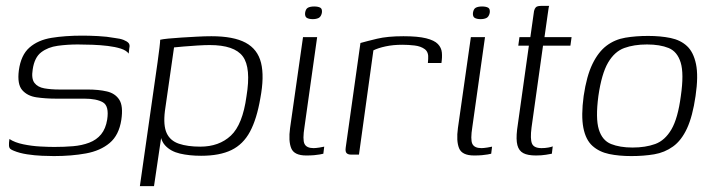

<svg xmlns="http://www.w3.org/2000/svg" viewBox="-20 -525 2429 652"><path d="M163 5Q148 5 123 4Q98 3 72 -1Q46 -5 27 -13Q19 -16 15 -19.5Q11 -23 10.5 -31Q10 -39 12 -53Q30 -41 59 -35Q88 -29 117 -27.5Q146 -26 164 -26Q198 -26 228 -28.5Q258 -31 283 -40.5Q308 -50 323.5 -69Q339 -88 344 -119Q351 -165 329.5 -177.5Q308 -190 266 -190H169Q135 -190 104 -194.5Q73 -199 55.5 -219Q38 -239 44 -286Q51 -338 80 -363.5Q109 -389 155 -396.5Q201 -404 260 -404Q282 -404 312.5 -402.5Q343 -401 370 -396Q388 -394 399.5 -389.5Q411 -385 416.5 -379Q422 -373 419 -361L417 -343Q409 -354 390 -360Q371 -366 346 -369Q321 -372 294 -373Q267 -374 244 -374Q209 -374 176 -369.5Q143 -365 120 -347.5Q97 -330 91 -289Q86 -258 97 -243.5Q108 -229 130.5 -225Q153 -221 182 -221H278Q315 -221 343 -214.5Q371 -208 385 -186.5Q399 -165 392 -118Q384 -66 352.5 -39.5Q321 -13 272 -4Q223 5 163 5Z M455 107 515 -313Q519 -341 521.5 -362.5Q524 -384 524 -390Q532 -392 551.5 -394Q571 -396 596.5 -397.5Q622 -399 648.5 -400.5Q675 -402 698 -402Q773 -402 814 -380Q855 -358 866.5 -311.5Q878 -265 864 -191Q852 -121 829 -78Q806 -35 766 -15.5Q726 4 663 4Q623 4 591 -3.5Q559 -11 540.5 -31.5Q522 -52 523 -92L534 -103L503 107ZM660 -27Q724 -27 764 -64.5Q804 -102 817 -198Q833 -295 804.5 -333.5Q776 -372 692 -372Q676 -372 651 -370.5Q626 -369 603 -367Q580 -365 571 -364L540 -148Q534 -99 546 -73Q558 -47 587.5 -37Q617 -27 660 -27Z M1020 3Q979 3 969 -21.5Q959 -46 965 -90L1009 -399H1057L1014 -94Q1007 -51 1014 -36.5Q1021 -22 1045 -22Q1052 -22 1065 -24Q1078 -26 1081 -27L1078 -3Q1074 -2 1066 -0.5Q1058 1 1046.5 2Q1035 3 1020 3ZM1042 -460Q1030 -460 1022.5 -464Q1015 -468 1016 -481Q1018 -495 1026 -499Q1034 -503 1047 -503Q1060 -503 1067.5 -499Q1075 -495 1073 -481Q1070 -468 1062 -464Q1054 -460 1042 -460Z M1199 0H1172Q1162 0 1157 -5Q1152 -10 1154 -24L1204 -379Q1225 -385 1260.5 -393.5Q1296 -402 1350 -402Q1399 -402 1427 -395Q1455 -388 1467 -375.5Q1479 -363 1480.5 -346.5Q1482 -330 1479 -311H1433L1434 -325Q1436 -348 1422.5 -358Q1409 -368 1388 -370.5Q1367 -373 1346 -373Q1315 -373 1289.5 -367.5Q1264 -362 1248 -354Z M1590 3Q1549 3 1539 -21.5Q1529 -46 1535 -90L1579 -399H1627L1584 -94Q1577 -51 1584 -36.5Q1591 -22 1615 -22Q1622 -22 1635 -24Q1648 -26 1651 -27L1648 -3Q1644 -2 1636 -0.5Q1628 1 1616.5 2Q1605 3 1590 3ZM1612 -460Q1600 -460 1592.5 -464Q1585 -468 1586 -481Q1588 -495 1596 -499Q1604 -503 1617 -503Q1630 -503 1637.5 -499Q1645 -495 1643 -481Q1640 -468 1632 -464Q1624 -460 1612 -460Z M1800 3Q1772 3 1757 -5Q1742 -13 1737 -32Q1732 -51 1736 -85L1776 -370H1740L1744 -399H1781L1792 -477Q1793 -489 1796 -495Q1799 -501 1804 -503Q1809 -505 1817 -505H1845Q1844 -504 1843 -497.5Q1842 -491 1840 -477L1829 -399H1921L1917 -370H1824L1785 -92Q1780 -53 1786.5 -37.5Q1793 -22 1819 -22Q1831 -22 1842 -24Q1853 -26 1857 -28L1854 -3Q1849 -2 1834 0.5Q1819 3 1800 3Z M2124 5Q2082 5 2048.5 -2Q2015 -9 1992 -29.5Q1969 -50 1961 -91Q1953 -132 1962 -199Q1972 -267 1992 -308Q2012 -349 2040 -370Q2068 -391 2103.5 -397Q2139 -403 2181 -403Q2223 -403 2257 -396Q2291 -389 2313 -368.5Q2335 -348 2343.5 -307.5Q2352 -267 2342 -199Q2332 -130 2313 -89Q2294 -48 2265.5 -27.5Q2237 -7 2201.5 -1Q2166 5 2124 5ZM2128 -24Q2172 -24 2205 -36Q2238 -48 2260 -85.5Q2282 -123 2292 -199Q2303 -275 2291.5 -312.5Q2280 -350 2250.5 -362Q2221 -374 2177 -374Q2133 -374 2100 -362Q2067 -350 2045 -312.5Q2023 -275 2012 -199Q2002 -123 2013.5 -85.5Q2025 -48 2055 -36Q2085 -24 2128 -24Z"/></svg>

Font: Genos Thin Light
Style: Italic
Weight: 300
Italic angle: -8°
Version: Version 1.010